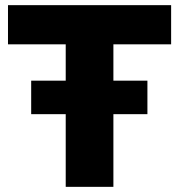

<svg xmlns="http://www.w3.org/2000/svg" viewBox="-20 -725 694 745"><path d="M235 0V-553H11V-705H644V-553H420V0ZM101 -282V-412H552V-282Z"/></svg>

Font: Nunito Sans 11pt Black
Style: Regular
Weight: 900
Version: Version 3.101;gftools[0.9.27]